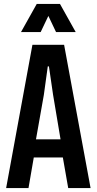

<svg xmlns="http://www.w3.org/2000/svg" viewBox="-20 -957 492 977"><path d="M11.2 0 145 -729H306.2L440.9 0H327.1L299.8 -155.8H151.9L125 0ZM86.9 -793.9 167 -937H285.2L365.2 -793.9H265.1L226.1 -876L187 -793.9ZM163.1 -248H288.1L250 -475.1L229 -619.1H223.1L203.1 -474.1Z"/></svg>

Font: Lumene Sans Condensed
Style: Bold
Weight: 600
Width: 3
Designer: Deni Anggara
Version: Version 1.003;Glyphs 3.1.2 (3151)